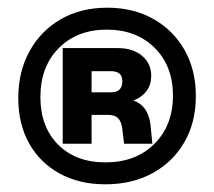

<svg xmlns="http://www.w3.org/2000/svg" viewBox="-20 -742 556 499"><path d="M489 -492.5Q489 -424 459.2 -372.5Q429.5 -321 376.5 -292Q323.5 -263 254 -263Q186 -263 135 -291Q84 -319 55.8 -369.2Q27.5 -419.5 27.5 -487Q27.5 -556 56.8 -609Q86 -662 138 -692Q190 -722 258.5 -722Q326.5 -722 378.5 -692.8Q430.5 -663.5 459.8 -611.8Q489 -560 489 -492.5ZM254 -320Q333 -320 381.2 -368Q429.5 -416 429.5 -493.5Q429.5 -570.5 381.8 -617.8Q334 -665 257.5 -665Q180.5 -665 132.8 -617Q85 -569 85 -489.5Q85 -412.5 131 -366.2Q177 -320 254 -320ZM260 -443.5H218V-368.5H143V-617H286.5Q325.5 -617 349.2 -597Q373 -577 373 -545Q373 -500 327 -480.5Q364 -468.5 371 -419L376 -368.5H302.5L297.5 -409.5Q295 -427 286.5 -435.2Q278 -443.5 260 -443.5ZM268.5 -557H218V-502H268.5Q298 -502 298 -531Q298 -557 268.5 -557Z"/></svg>

Font: Overused Grotesk
Style: Bold
Weight: 710
Version: Version 0.004